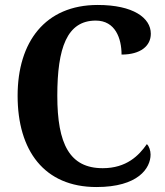

<svg xmlns="http://www.w3.org/2000/svg" viewBox="-20 -744 666 774"><path d="M369 10C537 10 587 -66 587 -121C587 -137 581 -155 572 -163C540 -117 490 -66 394 -66C261 -66 211 -163 211 -358C211 -551 250 -661 366 -661C445 -661 470 -589 470 -524C547 -524 588 -559 588 -608C588 -672 517 -724 374 -724C162 -724 51 -575 51 -358C51 -137 158 10 369 10Z"/></svg>

Font: Noto Serif Myanmar SemiCondensed
Style: Bold
Weight: 700
Width: 4
Designer: Ben Mitchell and the Monotype Design Team
Foundry: Monotype Imaging Inc.
Version: Version 2.106